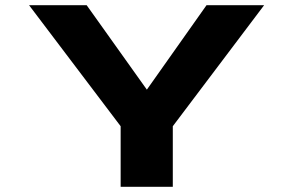

<svg xmlns="http://www.w3.org/2000/svg" viewBox="-20 -720 1140 740"><path d="M445 0V-233.5L92 -700H314L546 -374.5L776 -700H998L646 -233.5V0Z"/></svg>

Font: Trispace Expanded ExtraBold
Style: Regular
Weight: 800
Width: 7
Designer: Tyler Finck
Foundry: Etcetera Type Company
Version: Version 1.210; ttfautohint (v1.8.3)